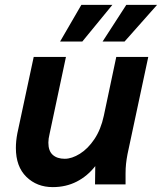

<svg xmlns="http://www.w3.org/2000/svg" viewBox="-20 -755 663 786"><path d="M45 -149Q45 -178 51 -209L118 -522H250L183 -207Q178 -187 178 -171Q178 -137 196 -121Q214 -105 245 -105Q274 -105 307 -125.5Q340 -146 366.5 -185.5Q393 -225 405 -281L456 -522H587L502 -124Q498 -103 496 -84.5Q494 -66 494 -44V0H369L370 -75Q338 -34 294 -11.5Q250 11 196 11Q131 11 88 -31Q45 -73 45 -149ZM226 -585 313 -735H440L317 -585ZM400 -585 497 -735H623L490 -585Z"/></svg>

Font: Radio Canada SemiBold
Style: Italic
Weight: 600
Italic angle: -12°
Designer: Charles Daoud, Etienne Aubert Bonn, Alexandre Saumier Demers, Jacques Le Bailly
Foundry: Radio-Canada
Version: Version 2.104; ttfautohint (v1.8.4.7-5d5b);gftools[0.9.28.de